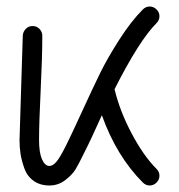

<svg xmlns="http://www.w3.org/2000/svg" viewBox="-20 -570 550 590"><path d="M461 -499Q408 -446 332 -296Q348 -229 384.5 -160Q421 -91 461 -51Q470 -42 470 -30Q470 -18 461 -9Q452 0 440 0Q428 0 419 -9Q338 -90 293 -216Q260 -142 237 -97Q222 -66 212 -49.5Q202 -33 180.5 -16.5Q159 0 132 0Q103 0 83 -14.5Q63 -29 54.5 -53.5Q46 -78 43 -98Q40 -118 40 -140Q40 -151 50 -461Q51 -473 59.5 -481.5Q68 -490 80 -490Q93 -490 101.5 -481Q110 -472 110 -460Q110 -395 105 -293.5Q100 -192 100 -140Q100 -101 109 -80.5Q118 -60 132 -60Q142 -60 153 -72.5Q164 -85 183 -123Q198 -153 231.5 -226Q265 -299 287.5 -345Q310 -391 346.5 -448Q383 -505 419 -541Q428 -550 440 -550Q452 -550 461 -541Q470 -532 470 -520Q470 -508 461 -499Z"/></svg>

Font: Pecita
Style: Book
Weight: 400
Width: 7
Version: Version 4.3